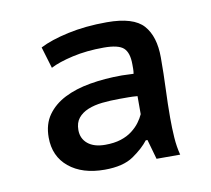

<svg xmlns="http://www.w3.org/2000/svg" viewBox="-49 -762 484 440"><g transform="rotate(-10 193.0 -542.0)"><path d="M68 -677Q93 -690 134 -699Q175 -708 225 -708Q287 -708 310 -682Q333 -656 333 -607Q333 -569 331.5 -534Q330 -499 330 -467Q330 -443 331.5 -421Q333 -399 338 -380H283L270 -426H266Q253 -409 229 -392.5Q205 -376 162 -376Q110 -376 79 -401.5Q48 -427 48 -471Q48 -502 63 -523Q78 -544 103.5 -557Q129 -570 163.5 -576Q198 -582 238 -582Q245 -582 251.5 -581.5Q258 -581 265 -581Q266 -587 266 -592.5Q266 -598 266 -603Q266 -630 254 -641Q242 -652 208 -652Q168 -652 135 -644.5Q102 -637 83 -627ZM173 -432Q194 -432 209.5 -437Q225 -442 236 -450.5Q247 -459 254 -468.5Q261 -478 265 -487V-529Q254 -530 244 -530Q234 -530 223 -530Q202 -530 183 -528Q164 -526 149.5 -520Q135 -514 126.5 -503.5Q118 -493 118 -476Q118 -456 132.5 -444Q147 -432 173 -432Z"/></g></svg>

Font: PT Sans
Style: Regular
Weight: 400
Version: Version 2.003W OFL; ttfautohint (v1.6)